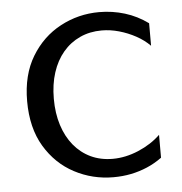

<svg xmlns="http://www.w3.org/2000/svg" viewBox="-44 -554 581 612"><g transform="rotate(-5 247.0 -248.0)"><path d="M295.1 16.1Q228.4 16.1 170.5 -14.5Q112.7 -45 77.2 -104.2Q41.8 -163.4 41.8 -249.2Q41.8 -333.1 77.3 -391.8Q112.8 -450.5 170.6 -481.3Q228.4 -512.2 295 -512.2Q337.3 -512.2 376.9 -500.1Q416.4 -488 450.8 -463V-390.9Q432.2 -409.8 406.7 -423.7Q381.3 -437.5 353.4 -445.4Q325.5 -453.3 298.1 -453.3Q259.7 -453.3 228.3 -438.8Q196.9 -424.4 174.2 -397.6Q151.5 -370.8 139.4 -333.3Q127.2 -295.8 127.2 -249.3Q127.2 -202.9 139.3 -165Q151.4 -127 173.9 -99.6Q196.4 -72.2 227.8 -57.3Q259.2 -42.5 297.9 -42.5Q339 -42.5 380.6 -60.1Q422.3 -77.8 451.3 -105.9V-32.7Q428.6 -16.1 403.5 -5.4Q378.4 5.3 351.5 10.7Q324.6 16.1 295.1 16.1Z"/></g></svg>

Font: Russolo 10pt ExtraLight
Style: Regular
Weight: 200
Designer: Micah Stupak-Hahn
Version: Version 1.000